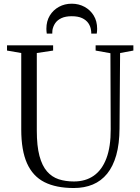

<svg xmlns="http://www.w3.org/2000/svg" viewBox="-20 -982 736 1012"><path d="M369 9Q275.5 9 214.2 -22Q153 -53 122.5 -121Q92 -189 92 -299.5V-702.5L17 -715.5V-743H260V-715.5L174 -702.5V-293.5Q174 -212.5 188 -160.2Q202 -108 227.8 -78.5Q253.5 -49 289.5 -37.2Q325.5 -25.5 369.5 -25.5Q431 -25.5 474.5 -56Q518 -86.5 541 -147.8Q564 -209 563.5 -301L562 -701.5L484 -715.5V-743H683V-715.5L613 -702.5L610 -305Q609.5 -223.5 592.8 -164.2Q576 -105 544.8 -66.5Q513.5 -28 469.2 -9.5Q425 9 369 9ZM358 -962.5Q395 -962.5 425.5 -946Q456 -929.5 474 -900Q492 -870.5 492 -830.5Q492 -824 491.5 -818Q491 -812 490 -805H461Q461 -809.5 460.8 -814.5Q460.5 -819.5 459.5 -824Q457 -843.5 445.5 -860Q434 -876.5 412.8 -886.5Q391.5 -896.5 358 -896.5Q325.5 -896.5 304 -886.5Q282.5 -876.5 271.2 -860Q260 -843.5 256.5 -824Q256 -819.5 255.8 -814.5Q255.5 -809.5 255.5 -805H226.5Q225.5 -812 225 -818Q224.5 -824 224.5 -830.5Q224.5 -870.5 242.5 -900Q260.5 -929.5 290.8 -946Q321 -962.5 358 -962.5Z"/></svg>

Font: Merriweather 96pt Light
Style: Regular
Weight: 300
Version: Version 2.100